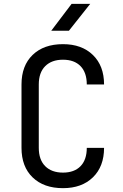

<svg xmlns="http://www.w3.org/2000/svg" viewBox="-20 -970 640 1000"><path d="M308 10Q208 10 150 -46Q92 -102 92 -200V-530Q92 -628 150 -684Q208 -740 308 -740Q406 -740 464 -683.5Q522 -627 522 -530H432Q432 -592 399.5 -625.5Q367 -659 308 -659Q249 -659 215.5 -625.5Q182 -592 182 -530V-200Q182 -138 215.5 -104.5Q249 -71 308 -71Q367 -71 399.5 -104.5Q432 -138 432 -200H522Q522 -103 464 -46.5Q406 10 308 10ZM247 -810 353 -950H450L339 -810Z"/></svg>

Font: JetBrainsMono NFM
Style: Regular
Weight: 400
Monospace: yes
Designer: Philipp Nurullin, Konstantin Bulenkov
Foundry: JetBrains
Version: Version 2.304; ttfautohint (v1.8.4.7-5d5b);Nerd Fonts 3.3.0